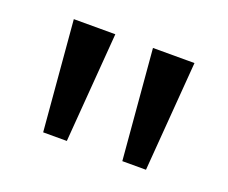

<svg xmlns="http://www.w3.org/2000/svg" viewBox="-61 -803 553 465"><g transform="rotate(20 215.5 -570.5)"><path d="M84 -429 60 -712H167L145 -429ZM288 -429 264 -712H371L349 -429Z"/></g></svg>

Font: Muli Medium
Style: Regular
Weight: 500
Designer: Vernon Adams
Foundry: Vernon Adams
Version: Version 2.100; ttfautohint (v1.8.1.43-b0c9)